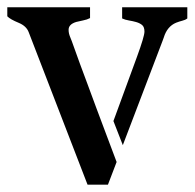

<svg xmlns="http://www.w3.org/2000/svg" viewBox="-43 -499 536 529"><path d="M269.5 -165.5 334.5 -342.8Q355 -398.9 355 -411.9Q355 -424.8 348.4 -430.2Q341.8 -435.5 332.3 -438.2Q322.8 -440.9 312.3 -442.6Q301.8 -444.3 293.5 -448.2V-479H473.1V-448.2Q467.3 -443.8 459.2 -441.9Q451.2 -439.9 442.4 -436.5Q417.5 -426.3 408.2 -395.5Q406.7 -390.6 404.8 -386.2L295.4 -99.1ZM278.3 -52.7 254.4 9.8H198.2L36.1 -410.2Q29.8 -427.2 8.8 -436Q-15.1 -445.8 -22.9 -454.1V-479H205.1V-449.2Q196.8 -444.8 186.5 -442.9Q176.3 -440.9 167 -438.5Q146 -432.1 146 -417Q146 -407.2 150.1 -397.5Q154.3 -387.7 160.9 -368.7Q167.5 -349.6 177 -324Q186.5 -298.3 197.8 -268.1Q209 -237.8 222.2 -202.1Q235.4 -166.5 251.5 -124Z"/></svg>

Font: Stardos Stencil
Style: Regular
Weight: 400
Version: Version 1.000